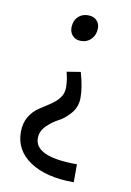

<svg xmlns="http://www.w3.org/2000/svg" viewBox="-78 -519 522 767"><g transform="rotate(10 182.5 -135.5)"><path d="M217 -469Q242 -469 255 -452.5Q268 -436 263 -411Q259 -390 243.5 -376.5Q228 -363 206 -363Q182 -363 169 -380Q156 -397 161 -423Q165 -444 180 -456.5Q195 -469 217 -469ZM276 125V198Q163 198 98 154.5Q33 111 33 37Q33 1 48 -24.5Q63 -50 85 -65Q107 -80 128.5 -93.5Q150 -107 165 -125.5Q180 -144 180 -169Q180 -199 171 -232L227 -241Q244 -184 244 -139Q244 -103 222 -76.5Q200 -50 174 -36.5Q148 -23 126 -1Q104 21 104 49Q104 125 276 125Z"/></g></svg>

Font: EauTest Medium
Style: Italic
Weight: 500
Italic angle: -12°
Designer: Christian Thalmann (Catharsis Fonts)
Version: Version 0.001;PS 000.001;hotconv 1.0.88;makeotf.lib2.5.64775